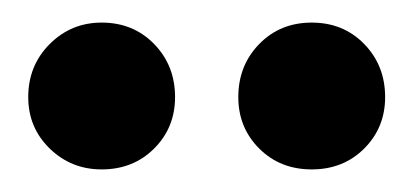

<svg xmlns="http://www.w3.org/2000/svg" viewBox="-20 -713 366 170"><path d="M256 -563Q228 -563 209.5 -581.5Q191 -600 191 -627Q191 -655 209.5 -674Q228 -693 256 -693Q284 -693 302.5 -674Q321 -655 321 -627Q321 -600 302.5 -581.5Q284 -563 256 -563ZM70 -563Q43 -563 24 -581.5Q5 -600 5 -627Q5 -655 24 -674Q43 -693 70 -693Q98 -693 116.5 -674Q135 -655 135 -627Q135 -600 116.5 -581.5Q98 -563 70 -563Z"/></svg>

Font: DM Sans 11pt ExtraBold
Style: Regular
Weight: 800
Version: Version 4.004;gftools[0.9.30]